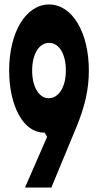

<svg xmlns="http://www.w3.org/2000/svg" viewBox="-20 -840 440 860"><path d="M200 -820C96 -820 21 -696 21 -524C21 -364 86 -246 176 -246H180L191 -227L92 0H210L322 -270C361 -365 378 -441 378 -524C378 -696 303 -820 200 -820ZM275 -524C275 -450 243 -400 198 -400C155 -400 124 -450 124 -524C124 -598 155 -648 200 -648C245 -648 275 -598 275 -524Z"/></svg>

Font: Yard Headline
Style: Regular
Weight: 400
Monospace: yes
Designer: Roman Shamin
Foundry: Evil Martians
Version: Version 1.000